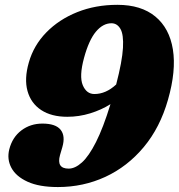

<svg xmlns="http://www.w3.org/2000/svg" viewBox="-20 -738 723 776"><path d="M214 18Q138.5 18 91.5 -3.5Q44.5 -25 26 -59.8Q7.5 -94.5 17.5 -134.5Q30 -183.5 66.5 -211Q103 -238.5 151.5 -238.5Q205 -238.5 225 -213.5Q245 -188.5 232 -143.5L222.5 -111Q207.5 -56.5 257.5 -56.5Q283.5 -56.5 311.2 -81.5Q339 -106.5 368 -163.8Q397 -221 426.5 -317Q390 -294 344.8 -280Q299.5 -266 252 -266Q188 -266 146.5 -293.2Q105 -320.5 91.2 -370Q77.5 -419.5 96.5 -485.5Q116 -554.5 167.2 -607Q218.5 -659.5 292.2 -689Q366 -718.5 454.5 -718.5Q550.5 -718.5 607.8 -671.2Q665 -624 678.8 -538Q692.5 -452 659 -335Q627 -222.5 561 -143.5Q495 -64.5 405.8 -23.2Q316.5 18 214 18ZM319.5 -503.5Q299.5 -429.5 314.5 -393.8Q329.5 -358 361.5 -358Q408 -358 449.5 -396.5Q474 -490.5 477 -544.5Q480 -598.5 466.8 -621.2Q453.5 -644 430.5 -644Q396 -644 367.5 -609.8Q339 -575.5 319.5 -503.5Z"/></svg>

Font: Fraunces 9pt S050 Black
Style: Italic
Weight: 900
Italic angle: -16°
Version: Version 1.000; ttfautohint (v1.8.3)